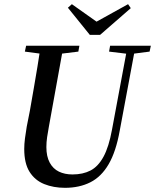

<svg xmlns="http://www.w3.org/2000/svg" viewBox="-20 -883 742 919"><path d="M205 -622 99 -636 105 -664H360L355 -636L241 -622ZM291 16Q236 16 191.5 -2Q147 -20 121.5 -60.5Q96 -101 96 -170Q96 -193 99.5 -220.5Q103 -248 108 -277L123 -353Q133 -411 142 -462Q151 -513 159 -562.5Q167 -612 175 -664H284L214 -277Q209 -251 205.5 -226.5Q202 -202 202 -179Q202 -134 218 -104.5Q234 -75 262 -61.5Q290 -48 327 -48Q377 -48 413.5 -67Q450 -86 475.5 -133Q501 -180 516 -262L591 -664H629L553 -257Q535 -157 500 -97Q465 -37 412.5 -10.5Q360 16 291 16ZM593 -625 502 -636 507 -664H702L696 -636L611 -625ZM324 -863 461 -766H418L593 -863L606 -844L459 -716H410L305 -846Z"/></svg>

Font: Source Serif 4 48pt SemiBold
Style: Italic
Weight: 600
Italic angle: -12°
Designer: Frank Grießhammer
Foundry: Adobe Systems Incorporated
Version: Version 4.004;hotconv 1.0.116;makeotfexe 2.5.65601